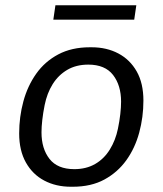

<svg xmlns="http://www.w3.org/2000/svg" viewBox="-20 -701 622 731"><path d="M250 10Q193 10 148.5 -13.5Q104 -37 78.5 -82.5Q53 -128 53 -193Q53 -256 69 -315Q85 -374 118 -420.5Q151 -467 202 -494Q253 -521 322 -521H329Q386 -521 430.5 -497.5Q475 -474 500.5 -429Q526 -384 526 -318Q526 -255 510 -196Q494 -137 461 -91Q428 -45 377.5 -17.5Q327 10 257 10ZM263 -57Q308 -57 342 -76.5Q376 -96 398 -131.5Q420 -167 429 -211Q435 -240 438 -266.5Q441 -293 441 -314Q441 -376 410.5 -415.5Q380 -455 316 -455Q270 -455 236 -435Q202 -415 180.5 -380.5Q159 -346 150 -301Q144 -271 141 -244.5Q138 -218 138 -197Q138 -135 168.5 -96Q199 -57 263 -57ZM183 -626 191 -681H499L491 -626Z"/></svg>

Font: Chivo Medium Light
Style: Italic
Weight: 300
Italic angle: -8.05°
Version: Version 2.002